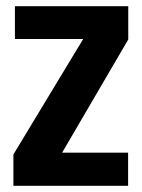

<svg xmlns="http://www.w3.org/2000/svg" viewBox="-20 -602 461 622"><path d="M395.5 -582H28.3V-475.6H249.5L23.4 -101.6V0H395V-107.4H181.2L395.5 -474.1Z"/></svg>

Font: Decalotype SemiBold
Style: Regular
Weight: 600
Designer: Alfredo Marco Pradil
Foundry: Alfredo Marco Pradil
Version: Version 1.0